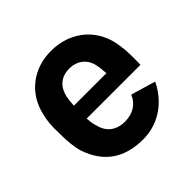

<svg xmlns="http://www.w3.org/2000/svg" viewBox="-140 -653 793 793"><g transform="rotate(-45 257.0 -256.0)"><path d="M269 8C357 8 432 -43 472 -126L364 -158C348 -119 315 -98 269 -97C216 -96 183 -125 173 -167C168 -179 165 -197 164 -218H478C479 -261 479 -299 474 -330C461 -442 377 -520 256 -520C152 -520 72 -456 50 -359C42 -331 39 -295 41 -256C41 -210 44 -173 54 -140C86 -48 152 8 269 8ZM164 -293C165 -313 167 -329 170 -343C180 -386 209 -415 259 -415C307 -415 340 -386 348 -343C351 -330 353 -312 354 -293Z"/></g></svg>

Font: Vanilla Cream
Style: Bold
Weight: 700
Designer: Jeremy Tribby, Jinavaṁso
Foundry: Tribby Type
Version: Version 1.422;Glyphs 3.1.2 (3151)